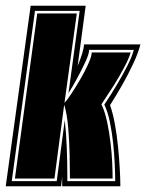

<svg xmlns="http://www.w3.org/2000/svg" viewBox="-46 -650 510 670"><path d="M-26 0 61 -630H253L225 -420Q235 -444 241 -464Q247 -484 247 -495H444Q436 -464 418.5 -427Q401 -390 383 -358Q362 -321 338 -283Q348 -255 355 -216.5Q362 -178 366 -137Q370 -96 372 -60Q374 -24 374 0H171V-33L167 0ZM-5 -18H152L180 -231Q185 -188 187 -134Q189 -80 189 -37V-18H356Q356 -41 354.5 -75.5Q353 -110 349 -149Q345 -188 337.5 -224Q330 -260 318 -285Q331 -304 342.5 -322.5Q354 -341 364 -358Q382 -388 398.5 -420.5Q415 -453 421 -476H265Q265 -462 252 -434Q239 -406 222.5 -375.5Q206 -345 193 -325L232 -612H76ZM6 -27 84 -603H222L179 -291Q187 -299 202 -321.5Q217 -344 234 -373Q251 -402 262.5 -428Q274 -454 274 -467H410Q404 -446 387.5 -415Q371 -384 353 -355L308 -286Q320 -261 327.5 -226Q335 -191 339.5 -153.5Q344 -116 345.5 -82.5Q347 -49 347 -27H198Q198 -61 197 -109Q196 -157 192 -204.5Q188 -252 178 -285L144 -27Z"/></svg>

Font: Alumni Sans Collegiate One SC
Style: Italic
Weight: 400
Italic angle: -8°
Designer: Robert E. Leuschke
Foundry: Robert E. Leuschke
Version: Version 1.100